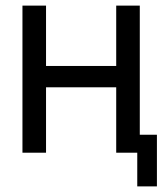

<svg xmlns="http://www.w3.org/2000/svg" viewBox="-20 -544 599 684"><path d="M60 -524H144V-309H394V-524H478V-64H539V120H469V0H394V-233H144V0H60Z"/></svg>

Font: ColatingCofangSans
Style: Regular
Weight: 400
Foundry: GNU
Version: Version 412.227;June 27, 2022;FontCreator 11.0.0.2412 32-bit